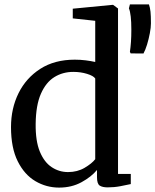

<svg xmlns="http://www.w3.org/2000/svg" viewBox="-20 -841 706 872"><path d="M248.5 11Q190.5 11 140.8 -18.2Q91 -47.5 60.5 -108.5Q30 -169.5 30 -264Q30 -348.5 64.2 -417.8Q98.5 -487 163.2 -528.5Q228 -570 319.5 -570Q345 -570 368.8 -567Q392.5 -564 412.5 -559.5V-746.5L310.5 -757.5V-801.5L491 -819H493.5L516 -802.5V-51H574V-5Q553.5 -0.5 526 4.8Q498.5 10 469 10Q445.5 10 433 2Q420.5 -6 420.5 -36.5V-69Q395 -38 350.2 -13.5Q305.5 11 248.5 11ZM289 -59.5Q331.5 -59.5 364.5 -79Q397.5 -98.5 412.5 -118V-484.5Q404.5 -496.5 375.5 -505.5Q346.5 -514.5 313 -514.5Q265 -514.5 226.8 -490.8Q188.5 -467 165.8 -415.2Q143 -363.5 142 -279Q141 -200.5 161 -152.2Q181 -104 214.8 -81.8Q248.5 -59.5 289 -59.5ZM631.5 -598 573.5 -598.5 570 -605.5Q573 -625.5 574.8 -650.8Q576.5 -676 576.5 -706Q576.5 -777.5 565.5 -803L570 -821H656.5Q661.5 -806.5 663.5 -788Q665.5 -769.5 665.5 -735Q665.5 -716.5 660.5 -690Q655.5 -663.5 647.8 -638.2Q640 -613 631.5 -598Z"/></svg>

Font: Merriweather
Style: Regular
Weight: 400
Designer: Eben Sorkin
Foundry: Eben Sorkin
Version: Version 2.100; ttfautohint (v1.7.19-72a1) -l 8 -r 50 -G 200 